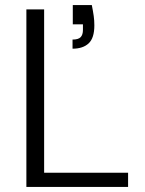

<svg xmlns="http://www.w3.org/2000/svg" viewBox="-20 -737 570 757"><path d="M84 0V-700H154V-56H485V0ZM266 -545V-581Q289 -581 298 -590.5Q307 -600 307 -619V-641H267V-717H342Q347 -692 349.5 -674Q352 -656 352 -637Q352 -587 329.5 -566Q307 -545 266 -545Z"/></svg>

Font: DM Sans 9pt Light
Style: Regular
Weight: 300
Version: Version 4.004;gftools[0.9.30]